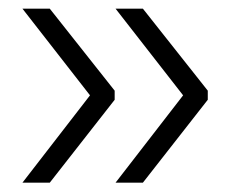

<svg xmlns="http://www.w3.org/2000/svg" viewBox="-20 -458 530 432"><path d="M30.5 -438.5 182.5 -243.5 30.5 -47H92L238 -233.5V-254L92 -438.5ZM240 -438.5 392 -243.5 240 -47H301.5L447.5 -233.5V-254L301.5 -438.5Z"/></svg>

Font: Anek Malayalam Medium Light
Style: Regular
Weight: 300
Version: Version 1.003